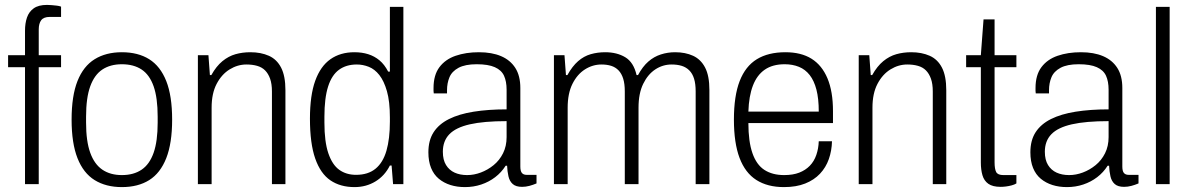

<svg xmlns="http://www.w3.org/2000/svg" viewBox="-20 -751 4857 783"><path d="M82 0V-477H13V-526H82V-626Q82 -656 90 -679.5Q98 -703 117.5 -717Q137 -731 172 -731Q181 -731 191.5 -730Q202 -729 211.5 -728Q221 -727 229 -724V-682H183Q158 -682 148 -668.5Q138 -655 138 -631V-526H229V-477H138V0Z M477 12Q412 12 366 -16.5Q320 -45 296 -106Q272 -167 272 -263Q272 -360 296 -420.5Q320 -481 366 -509.5Q412 -538 477 -538Q543 -538 588.5 -509.5Q634 -481 658 -420.5Q682 -360 682 -263Q682 -167 658 -106Q634 -45 588.5 -16.5Q543 12 477 12ZM477 -37Q525 -37 557.5 -59Q590 -81 606.5 -128Q623 -175 623 -251V-275Q623 -352 606.5 -399Q590 -446 557.5 -467.5Q525 -489 477 -489Q430 -489 397.5 -467.5Q365 -446 348 -399Q331 -352 331 -275V-251Q331 -175 348 -128Q365 -81 397.5 -59Q430 -37 477 -37Z M787 0V-526H830L836 -445H842Q862 -481 887 -501.5Q912 -522 940.5 -530Q969 -538 1001 -538Q1044 -538 1076.5 -523.5Q1109 -509 1126.5 -475Q1144 -441 1144 -383V0H1089V-378Q1089 -409 1081.5 -430Q1074 -451 1061 -464Q1048 -477 1028.5 -482.5Q1009 -488 985 -488Q949 -488 916.5 -468Q884 -448 863.5 -409Q843 -370 843 -312V0Z M1426 12Q1368 12 1327.5 -15.5Q1287 -43 1265.5 -104.5Q1244 -166 1244 -267Q1244 -362 1265.5 -421.5Q1287 -481 1327.5 -509.5Q1368 -538 1425 -538Q1456 -538 1481.5 -530Q1507 -522 1527.5 -505Q1548 -488 1563 -459H1570V-723H1625V0H1583L1577 -76H1570Q1549 -34 1511 -11Q1473 12 1426 12ZM1432 -38Q1481 -38 1511.5 -63Q1542 -88 1556 -136.5Q1570 -185 1570 -255V-272Q1570 -337 1558 -379Q1546 -421 1527 -445Q1508 -469 1484 -478.5Q1460 -488 1435 -488Q1392 -488 1362.5 -466.5Q1333 -445 1318 -398Q1303 -351 1303 -275V-251Q1303 -173 1319 -126Q1335 -79 1363.5 -58.5Q1392 -38 1432 -38Z M1876 12Q1844 12 1817 3.5Q1790 -5 1769.5 -22Q1749 -39 1738 -66Q1727 -93 1727 -130Q1727 -179 1748.5 -212Q1770 -245 1811 -265.5Q1852 -286 1911.5 -295.5Q1971 -305 2046 -305V-385Q2046 -419 2035.5 -442Q2025 -465 1998 -477Q1971 -489 1924 -489Q1877 -489 1850 -474.5Q1823 -460 1813 -436Q1803 -412 1803 -383V-370H1749Q1748 -375 1748 -380Q1748 -385 1748 -392Q1748 -445 1772 -477Q1796 -509 1838 -523.5Q1880 -538 1933 -538Q1986 -538 2023.5 -522Q2061 -506 2081.5 -474Q2102 -442 2102 -392V-72Q2102 -53 2108.5 -45.5Q2115 -38 2127 -38H2168V-3Q2154 3 2139 7Q2124 11 2109 11Q2084 11 2071 -0.5Q2058 -12 2053.5 -32Q2049 -52 2048 -75H2042Q2025 -48 1999.5 -28.5Q1974 -9 1942.5 1.5Q1911 12 1876 12ZM1885 -37Q1913 -37 1941 -47.5Q1969 -58 1993 -77.5Q2017 -97 2031.5 -126Q2046 -155 2046 -192V-257Q1953 -257 1896 -244Q1839 -231 1812.5 -203.5Q1786 -176 1786 -132Q1786 -99 1799 -78Q1812 -57 1834 -47Q1856 -37 1885 -37Z M2239 0V-526H2282L2288 -445H2294Q2314 -481 2337.5 -501.5Q2361 -522 2389 -530Q2417 -538 2448 -538Q2496 -538 2530 -517.5Q2564 -497 2576 -445H2582Q2601 -480 2624 -500Q2647 -520 2675 -529Q2703 -538 2733 -538Q2775 -538 2806.5 -523.5Q2838 -509 2855.5 -475.5Q2873 -442 2873 -384V0H2817V-378Q2817 -409 2810.5 -430Q2804 -451 2791 -464Q2778 -477 2760 -482.5Q2742 -488 2719 -488Q2683 -488 2652.5 -468Q2622 -448 2603 -409Q2584 -370 2584 -312V0H2528V-378Q2528 -409 2521.5 -430Q2515 -451 2502.5 -464Q2490 -477 2472.5 -482.5Q2455 -488 2433 -488Q2397 -488 2365.5 -468Q2334 -448 2314.5 -409Q2295 -370 2295 -312V0Z M3177 12Q3110 12 3064.5 -17Q3019 -46 2996 -107Q2973 -168 2973 -263Q2973 -360 2996.5 -420.5Q3020 -481 3066.5 -509.5Q3113 -538 3183 -538Q3247 -538 3289.5 -511.5Q3332 -485 3354.5 -431.5Q3377 -378 3377 -298V-249H3032Q3032 -174 3048.5 -126.5Q3065 -79 3097.5 -58Q3130 -37 3178 -37Q3214 -37 3239.5 -47Q3265 -57 3282.5 -75Q3300 -93 3309 -119Q3318 -145 3319 -175H3373Q3372 -136 3360 -102Q3348 -68 3324 -42.5Q3300 -17 3263.5 -2.5Q3227 12 3177 12ZM3032 -296H3319Q3319 -349 3309.5 -385.5Q3300 -422 3282 -445Q3264 -468 3238 -478.5Q3212 -489 3180 -489Q3131 -489 3099 -467Q3067 -445 3050.5 -402Q3034 -359 3032 -296Z M3482 0V-526H3525L3531 -445H3537Q3557 -481 3582 -501.5Q3607 -522 3635.5 -530Q3664 -538 3696 -538Q3739 -538 3771.5 -523.5Q3804 -509 3821.5 -475Q3839 -441 3839 -383V0H3784V-378Q3784 -409 3776.5 -430Q3769 -451 3756 -464Q3743 -477 3723.5 -482.5Q3704 -488 3680 -488Q3644 -488 3611.5 -468Q3579 -448 3558.5 -409Q3538 -370 3538 -312V0Z M4061 11Q4028 11 4010.5 -1.5Q3993 -14 3986.5 -36.5Q3980 -59 3980 -88V-477H3920V-526H3980L3991 -672H4036V-526H4125V-477H4036V-89Q4036 -62 4042.5 -49.5Q4049 -37 4072 -37H4125V-3Q4117 2 4105.5 5Q4094 8 4082.5 9.5Q4071 11 4061 11Z M4331 12Q4299 12 4272 3.5Q4245 -5 4224.5 -22Q4204 -39 4193 -66Q4182 -93 4182 -130Q4182 -179 4203.5 -212Q4225 -245 4266 -265.5Q4307 -286 4366.5 -295.5Q4426 -305 4501 -305V-385Q4501 -419 4490.5 -442Q4480 -465 4453 -477Q4426 -489 4379 -489Q4332 -489 4305 -474.5Q4278 -460 4268 -436Q4258 -412 4258 -383V-370H4204Q4203 -375 4203 -380Q4203 -385 4203 -392Q4203 -445 4227 -477Q4251 -509 4293 -523.5Q4335 -538 4388 -538Q4441 -538 4478.5 -522Q4516 -506 4536.5 -474Q4557 -442 4557 -392V-72Q4557 -53 4563.5 -45.5Q4570 -38 4582 -38H4623V-3Q4609 3 4594 7Q4579 11 4564 11Q4539 11 4526 -0.5Q4513 -12 4508.5 -32Q4504 -52 4503 -75H4497Q4480 -48 4454.5 -28.5Q4429 -9 4397.5 1.5Q4366 12 4331 12ZM4340 -37Q4368 -37 4396 -47.5Q4424 -58 4448 -77.5Q4472 -97 4486.5 -126Q4501 -155 4501 -192V-257Q4408 -257 4351 -244Q4294 -231 4267.5 -203.5Q4241 -176 4241 -132Q4241 -99 4254 -78Q4267 -57 4289 -47Q4311 -37 4340 -37Z M4694 0V-723H4750V0Z"/></svg>

Font: Archivo SemiCondensed ExtraLight
Style: Regular
Weight: 250
Width: 4
Designer: Hector Gatti
Foundry: Omnibus-Type
Version: Version 2.001